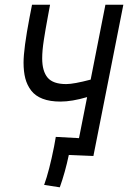

<svg xmlns="http://www.w3.org/2000/svg" viewBox="-20 -653 558 820"><path d="M273.9 8.8Q258.3 83 235.4 147L168.5 136.7Q190.4 76.7 210.9 -26.9Q215.3 -49.3 218.3 -68.4L317.4 -63L352.1 -238.3Q287.1 -219.2 238.3 -219.2Q193.4 -219.2 162.1 -231.2Q130.9 -243.2 113.3 -266.1Q95.7 -289.1 88.1 -318.1Q80.6 -347.2 80.6 -385.7Q80.6 -444.3 106.4 -579.6Q107.9 -586.4 110.6 -600.8Q113.3 -615.2 114.7 -622.1Q115.2 -623.5 115.7 -627.2Q116.2 -630.9 116.7 -632.8H193.8Q190.4 -614.7 184.1 -580.3Q177.7 -545.9 174.6 -527.6Q171.4 -509.3 167.5 -484.1Q163.6 -459 161.9 -439.7Q160.2 -420.4 160.2 -403.8Q160.2 -349.1 183.3 -321.5Q206.5 -293.9 262.7 -293.9Q294.9 -293.9 367.2 -313L430.2 -632.8H506.8Q486.3 -527.3 442.9 -309.8Q399.4 -92.3 378.9 13.2Z"/></svg>

Font: Fantasque Sans Mono
Style: Italic
Weight: 400
Italic angle: -11°
Monospace: yes
Designer: Jany Belluz
Version: Version 1.8.0 ; ttfautohint (v1.8.2)